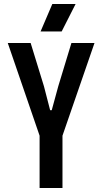

<svg xmlns="http://www.w3.org/2000/svg" viewBox="-20 -945 514 965"><path d="M179 0V-263L19 -729H134L201 -511L232 -391H240L273 -512L339 -729H455L294 -263V0ZM184 -787 243 -925H360L290 -787Z"/></svg>

Font: Hubot Sans Condensed SemiBold
Style: Regular
Weight: 600
Width: 3
Designer: Deni Anggara
Foundry: GitHub, Inc., Subsidiary of Microsoft Corporation
Version: Version 2.000